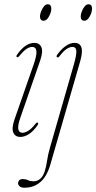

<svg xmlns="http://www.w3.org/2000/svg" viewBox="-20 -633 450 898"><path d="M184.5 -536Q167 -536 167 -556.5Q167 -566 172 -579.2Q177 -592.5 185.2 -602.8Q193.5 -613 203 -613Q220 -613 220 -592.5Q220 -576 209 -556Q198 -536 184.5 -536ZM76 -85Q62 -45.5 65.5 -28.8Q69 -12 85 -12Q96 -12 111 -20.5Q126 -29 146 -54Q152 -62 157 -59Q161 -55.5 155.5 -47Q135.5 -18.5 114.8 -5.5Q94 7.5 75 7.5Q51.5 7.5 42.5 -12.5Q33.5 -32.5 47.5 -73.5L137.5 -331.5Q153 -376.5 150.2 -395Q147.5 -413.5 130.5 -413.5Q118 -413.5 104 -404.2Q90 -395 69.5 -370.5Q63.5 -363 59 -366Q54 -369.5 60 -377.5Q98.5 -432.5 141 -432.5Q164.5 -432.5 173.5 -412.2Q182.5 -392 167.5 -348.5ZM375 -536Q357.5 -536 357.5 -556.5Q357.5 -566 362.5 -579.2Q367.5 -592.5 375.8 -602.8Q384 -613 393.5 -613Q410.5 -613 410.5 -592.5Q410.5 -576 399.5 -556Q388.5 -536 375 -536ZM355.5 -348 215.5 136.5Q199 193 168.2 219Q137.5 245 94.5 245Q79.5 245 72 238.5Q64.5 232 64.5 223.5Q64.5 216.5 69.8 210.5Q75 204.5 87 204.5Q100.5 204.5 111.2 209.8Q122 215 136.5 215Q154 215 167.8 203.8Q181.5 192.5 189.5 167Q196 147 200.2 118.2Q204.5 89.5 214 56.5L325.5 -331.5Q338.5 -377.5 337 -395.5Q335.5 -413.5 318.5 -413.5Q306.5 -413.5 292 -404.2Q277.5 -395 259 -371Q252.5 -362 246.5 -365.5Q242 -369 248 -377.5Q265.5 -402.5 286.8 -417.5Q308 -432.5 329 -432.5Q352.5 -432.5 360.2 -412.8Q368 -393 355.5 -348Z"/></svg>

Font: Fraunces 144pt Soft Thin
Style: Italic
Weight: 100
Italic angle: -16°
Version: Version 1.000;[0bf87f6ff]